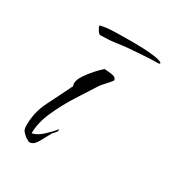

<svg xmlns="http://www.w3.org/2000/svg" viewBox="-88 -342 374 409"><g transform="rotate(30 99.0 -137.5)"><path d="M41 10Q38 10 35.5 8Q33 6 30 5Q23 -1 20 -5Q17 -9 17 -19Q17 -51 32 -80.5Q47 -110 60 -137Q62 -139 61 -141.5Q60 -144 60 -146Q60 -155 67.5 -166.5Q75 -178 85 -189Q95 -200 101 -205Q107 -205 119 -203.5Q131 -202 131 -194Q131 -193 121 -182Q111 -171 109 -168Q96 -148 78.5 -120.5Q61 -93 48 -64Q35 -35 35 -9Q47 -11 60.5 -23.5Q74 -36 81 -45H82V-44Q82 -40 78 -36Q74 -32 72 -29Q68 -22 59.5 -6Q51 10 41 10ZM58 -263Q54 -263 50 -269.5Q46 -276 45 -280Q58 -284 83 -284.5Q108 -285 123 -285Q132 -285 148 -284.5Q164 -284 178.5 -282Q193 -280 198 -276Q198 -273 195 -273Q176 -273 158.5 -271.5Q141 -270 123 -269Q112 -268 94.5 -265.5Q77 -263 58 -263Z"/></g></svg>

Font: Qwitcher Grypen
Style: Regular
Weight: 400
Designer: Robert E. Leuschke
Foundry: Robert E. Leuschke
Version: Version 1.100; ttfautohint (v1.8.3)